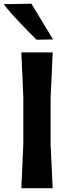

<svg xmlns="http://www.w3.org/2000/svg" viewBox="-40 -988 369 1008"><path d="M72 0Q75 -57.5 77.2 -112Q79.5 -166.5 82.5 -233.5V-474.5Q79.5 -544 77.2 -599Q75 -654 72 -713H236.5Q234 -654 231.5 -599Q229 -544 225.5 -474.5V-233.5Q228.5 -166.5 231.2 -112.2Q234 -58 236.5 0ZM152 -779.5Q106.5 -824.5 58.8 -874.5Q11 -924.5 -20.5 -966L125 -968.5Q153 -922 181.2 -875.2Q209.5 -828.5 238.5 -781Z"/></svg>

Font: Commissioner Loud SemiBold
Style: Regular
Weight: 600
Designer: Kostas Bartsokas
Foundry: Kostas Bartsokas
Version: Version 1.000; ttfautohint (v1.8.3)